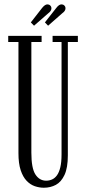

<svg xmlns="http://www.w3.org/2000/svg" viewBox="-20 -868 404 900"><path d="M185.5 12Q164.5 12 143.2 4.8Q122 -2.5 104.8 -20.5Q87.5 -38.5 77 -70Q66.5 -101.5 66.5 -150V-671H18.5V-700H175V-671H127V-152.5Q127 -79.5 146 -50.2Q165 -21 196.5 -21Q211 -21 224 -26.8Q237 -32.5 247 -46.2Q257 -60 262.8 -84Q268.5 -108 268.5 -144.5V-671H226.5V-700H345V-671H298V-140Q298 -81.5 282.5 -48.2Q267 -15 241.8 -1.5Q216.5 12 185.5 12ZM205.5 -747.5 190.5 -763 244 -831Q250.5 -839.5 256.5 -843.5Q262.5 -847.5 268.5 -847.5Q276 -847.5 281.5 -842.2Q287 -837 287 -829Q287 -816.5 272 -806ZM139.5 -747.5 124.5 -763 177.5 -831Q184.5 -839.5 190.5 -843.5Q196.5 -847.5 202.5 -847.5Q210 -847.5 215.5 -842.2Q221 -837 221 -829Q221 -816.5 206.5 -806Z"/></svg>

Font: Imbue 24pt Light
Style: Regular
Weight: 300
Designer: Tyler Finck
Foundry: Etcetera Type Company
Version: Version 1.102